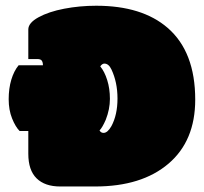

<svg xmlns="http://www.w3.org/2000/svg" viewBox="-20 -659 721 679"><path d="M346.2 -189Q360.4 -189 374 -212.9Q395.5 -252.9 395.5 -310.5Q395.5 -368.2 374 -413.6Q364.3 -434.1 349.1 -434.1Q341.3 -434.1 334.5 -424.3Q349.6 -406.2 359.1 -376Q368.7 -345.7 368.7 -309.3Q368.7 -272.9 354 -235.4Q341.8 -207.5 332 -197.8Q336.9 -189 346.2 -189ZM80.1 -450.2V-554.7Q80.1 -578.1 116.2 -597.9Q152.3 -617.7 207 -628.2Q261.7 -638.7 320.3 -638.7Q482.4 -638.7 572.8 -560.5Q670.4 -476.1 670.4 -306.6Q670.4 -160.6 575.7 -80.1Q481 0.5 316.4 0.5H192.9Q138.7 0.5 109.4 -28.3Q80.1 -57.1 80.1 -115.2V-195.8H49.3Q34.7 -210.4 22.7 -240.2Q10.7 -270 10.7 -308.1Q10.7 -346.2 20 -377.2Q29.3 -408.2 45.9 -428.2H131.8Q131.8 -438.5 127.9 -444.3Q124 -450.2 111.8 -450.2Z"/></svg>

Font: Modak
Style: Regular
Weight: 400
Version: Version 1.036;PS Version 1.000;hotconv 1.0.79;makeotf.lib2.5